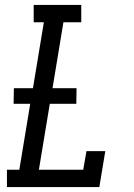

<svg xmlns="http://www.w3.org/2000/svg" viewBox="-20 -755 540 775"><path d="M8 0V-70H58L102 -336H35L36 -399H113L157 -665H116V-735H308V-665H236L192 -399H289L288 -336H181L137 -70H316L329 -145H405L381 0Z"/></svg>

Font: Iosevka Curly Slab
Style: Italic
Weight: 400
Italic angle: -9°
Monospace: yes
Designer: Belleve Invis
Foundry: Belleve Invis
Version: Version 22.1.2; ttfautohint (v1.8.4)